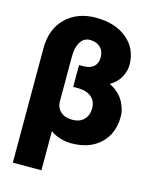

<svg xmlns="http://www.w3.org/2000/svg" viewBox="-132 -797 861 1083"><g transform="rotate(15 298.5 -255.5)"><path d="M49.8 200.2V-466.8Q49.8 -580.6 117.4 -645.8Q185.1 -710.9 292 -710.9Q405.3 -710.9 474.1 -653.6Q543 -596.2 543 -502Q543 -464.4 522.2 -428Q501.5 -391.6 462.9 -370.1Q493.2 -356 515.4 -334.5Q537.6 -313 549.1 -290Q560.5 -267.1 565.7 -247.1Q570.8 -227.1 570.8 -209Q570.8 -108.4 508.1 -49.3Q445.3 9.8 338.9 9.8Q305.7 9.8 272.5 -0.5Q239.3 -10.7 216.8 -28.8V200.2ZM216.8 -463.9V-204.1Q216.8 -165 242.2 -142.6Q267.6 -120.1 311 -120.1Q353.5 -120.1 378.2 -144.8Q402.8 -169.4 402.8 -211.9Q402.8 -252.9 374.3 -276.9Q345.7 -300.8 293.9 -300.8H268.1V-428.2H293.9Q332.5 -428.2 353.8 -447.3Q375 -466.3 375 -501Q375 -538.1 352.5 -559.6Q330.1 -581.1 292 -581.1Q257.3 -581.1 237.1 -549.8Q216.8 -518.6 216.8 -463.9Z"/></g></svg>

Font: LT Superior Black
Style: Regular
Weight: 900
Designer: Daniel Lyons
Foundry: LyonsType
Version: Version 2.005